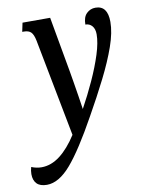

<svg xmlns="http://www.w3.org/2000/svg" viewBox="-137 -608 694 917"><g transform="rotate(-10 210.0 -149.5)"><path d="M16 247Q-17 247 -33 230.5Q-49 214 -49 184Q-49 168 -44 150Q-19 160 5 160Q52 160 95 127Q138 94 177 33L86 -440Q80 -470 68.5 -481.5Q57 -493 34 -493H26L35 -536H169L217 -267Q221 -244 226.5 -210.5Q232 -177 237.5 -142.5Q243 -108 247 -80Q280 -140 309 -203.5Q338 -267 356 -323.5Q374 -380 374 -420Q374 -446 361.5 -460.5Q349 -475 329 -475Q329 -511 347 -528.5Q365 -546 390 -546Q449 -546 449 -467Q449 -416 425.5 -349Q402 -282 362.5 -203.5Q323 -125 275 -40Q192 110 133 178.5Q74 247 16 247Z"/></g></svg>

Font: Noto Serif ExtraCondensed Medium
Style: Italic
Weight: 500
Width: 2
Italic angle: -12°
Designer: Monotype Design Team
Foundry: Monotype Imaging Inc.
Version: Version 2.013; ttfautohint (v1.8.4.7-5d5b)